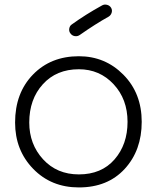

<svg xmlns="http://www.w3.org/2000/svg" viewBox="-20 -799 686 840"><path d="M325 21Q204 21 125 -60.5Q46 -142 46 -263Q46 -392 124 -472.5Q202 -553 325 -553Q440 -553 520 -472Q600 -391 600 -266Q600 -141 525.5 -60Q451 21 325 21ZM325 -36Q424 -36 481 -101.5Q538 -167 538 -266Q538 -365 477 -430.5Q416 -496 325 -496Q227 -496 167.5 -430.5Q108 -365 108 -263Q108 -168 168.5 -102Q229 -36 325 -36ZM329 -646Q319 -639 307 -641Q295 -643 288 -653Q281 -662 283 -674Q285 -686 294 -692Q355 -736 426 -775Q436 -781 448 -778Q460 -775 466 -765Q472 -755 468.5 -743.5Q465 -732 455 -726Q399 -695 329 -646Z"/></svg>

Font: Hoogli Medium
Style: Regular
Weight: 500
Designer: Anand Singh Naorem
Foundry: Brand New Type
Version: Version 1.00 b007